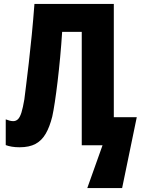

<svg xmlns="http://www.w3.org/2000/svg" viewBox="-20 -734 719 970"><path d="M555 -142H671L597 216H421L498 0H393V-573H294Q290 -510 284 -445.5Q278 -381 271 -322.5Q264 -264 257 -218Q250 -172 244 -145Q231 -93 211 -58.5Q191 -24 159.5 -7Q128 10 79 10Q57 10 39.5 7Q22 4 9 -1V-131Q19 -127 28.5 -124.5Q38 -122 47 -122Q61 -122 71 -132Q81 -142 88.5 -166Q96 -190 103 -232Q106 -256 112 -304Q118 -352 125.5 -416.5Q133 -481 140.5 -557.5Q148 -634 154 -714H555Z"/></svg>

Font: Noto Sans Display Condensed ExtraBold
Style: Regular
Weight: 800
Width: 3
Designer: Monotype Design Team
Foundry: Monotype Imaging Inc.
Version: Version 2.003